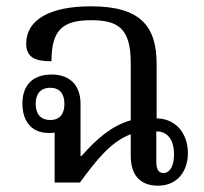

<svg xmlns="http://www.w3.org/2000/svg" viewBox="-20 -578 647 608"><path d="M480 10C546 10 575 -41 575 -93C575 -159 533 -203 476 -203V-375C476 -496 424 -558 268 -558C137 -558 63 -515 63 -440C63 -395 93 -384 143 -384C143 -484 179 -514 269 -514C354 -514 394 -488 394 -379V-197C334 -180 288 -140 238 -84H235V-249C235 -314 195 -342 144 -342C81 -342 51 -306 51 -250C51 -191 83 -157 133 -157C141 -157 148 -157 153 -158V0H233C285 -70 329 -128 394 -153V-85C394 -15 432 10 480 10ZM139 -198C108 -198 93 -218 93 -249C93 -280 108 -300 139 -300C170 -300 184 -280 184 -249C184 -218 170 -198 139 -198ZM497 -30C480 -30 475 -46 475 -66V-162C507 -162 531 -140 531 -89C531 -54 519 -30 497 -30Z"/></svg>

Font: Noto Serif Thai SemiCondensed
Style: Regular
Weight: 400
Width: 4
Designer: Monotype Design Team
Foundry: Monotype Imaging Inc.
Version: Version 2.002